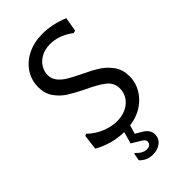

<svg xmlns="http://www.w3.org/2000/svg" viewBox="-256 -718 984 984"><g transform="rotate(-45 236.0 -226.5)"><path d="M380.5 -58C412.8 -92 429 -131.7 429 -177C429 -208.3 421.2 -235 405.5 -257C389.8 -279 371 -297.2 349 -311.5C327 -325.8 298 -341.3 262 -358C233.3 -372 210.7 -384 194 -394C177.3 -404 163.5 -415.8 152.5 -429.5C141.5 -443.2 136 -459 136 -477C136 -494.3 140.8 -511 150.5 -527C160.2 -543 174.2 -556 192.5 -566C210.8 -576 232.3 -581 257 -581C301 -581 343 -565.7 383 -535L397 -539L410 -616C360.7 -636 313 -646 267 -646C226.3 -646 190.2 -638.2 158.5 -622.5C126.8 -606.8 102.2 -585.3 84.5 -558C66.8 -530.7 58 -500.7 58 -468C58 -436.7 65.7 -410.2 81 -388.5C96.3 -366.8 114.7 -349.2 136 -335.5C157.3 -321.8 185.7 -306.3 221 -289C264.3 -269 296.7 -250.5 318 -233.5C339.3 -216.5 350 -194 350 -166C350 -147.3 344.8 -129.7 334.5 -113C324.2 -96.3 309.2 -83 289.5 -73C269.8 -63 247.3 -58 222 -58C196 -58 168.8 -63.5 140.5 -74.5C112.2 -85.5 86.3 -102.3 63 -125L52 -120L42 -38C92.7 -9.3 147.7 5.7 207 7L189 71L237 100C251 108 258 116.3 258 125C258 133.7 255.2 140.3 249.5 145C243.8 149.7 236.3 152 227 152C207.7 152 188.7 141.7 170 121L165 122L158 162C177.3 182.7 201.3 193 230 193C254 193 273.5 186.8 288.5 174.5C303.5 162.2 311 146.3 311 127C311 104.3 298.3 85.7 273 71L239 51L253 4C305.7 -3.3 348.2 -24 380.5 -58Z"/></g></svg>

Font: Alegreya Sans SC
Style: Regular
Weight: 400
Designer: Juan Pablo del Peral
Foundry: Huerta Tipografica
Version: Version 1.000;PS 001.000;hotconv 1.0.70;makeotf.lib2.5.58329